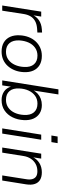

<svg xmlns="http://www.w3.org/2000/svg" viewBox="808 -1553 753 2409"><g transform="rotate(90 1184.5 -348.5)"><path d="M49 0 126 -489H188L170 -376H165Q186 -427 232.5 -459.5Q279 -492 347 -497L388 -500V-441L334 -437Q279 -432 242.5 -411Q206 -390 185.5 -356Q165 -322 157 -277L114 0Z M627 8Q559 8 512 -20Q465 -48 442 -99.5Q419 -151 423 -221Q426 -280 445 -330Q464 -380 498 -417.5Q532 -455 578 -476Q624 -497 681 -497Q749 -497 796 -469Q843 -441 866 -389.5Q889 -338 885 -268Q882 -209 862.5 -159Q843 -109 809.5 -71Q776 -33 730 -12.5Q684 8 627 8ZM629 -47Q687 -47 728.5 -77Q770 -107 793.5 -158.5Q817 -210 820 -273Q825 -354 787 -398Q749 -442 678 -442Q621 -442 579 -412Q537 -382 514 -331Q491 -280 487 -216Q483 -136 520.5 -91.5Q558 -47 629 -47Z M1235 8Q1174 8 1128.5 -22.5Q1083 -53 1066 -113H1068L1051 0H989L1101 -705H1165L1114 -382H1108Q1127 -419 1155 -444.5Q1183 -470 1219.5 -483.5Q1256 -497 1298 -497Q1359 -497 1403 -469Q1447 -441 1469 -390Q1491 -339 1487 -270Q1483 -193 1452 -129.5Q1421 -66 1366 -29Q1311 8 1235 8ZM1232 -47Q1290 -47 1331.5 -77Q1373 -107 1396 -158Q1419 -209 1422 -272Q1427 -353 1389.5 -397.5Q1352 -442 1280 -442Q1223 -442 1181.5 -412Q1140 -382 1116.5 -331Q1093 -280 1090 -216Q1085 -136 1122.5 -91.5Q1160 -47 1232 -47Z M1680 -617 1693 -695H1776L1763 -617ZM1591 0 1669 -489H1733L1656 0Z M1831 0 1908 -489H1970L1952 -376H1947Q1975 -435 2025.5 -466Q2076 -497 2142 -497Q2199 -497 2236 -475Q2273 -453 2288 -409Q2303 -365 2293 -300L2245 0H2181L2228 -299Q2236 -344 2227.5 -376Q2219 -408 2195 -424.5Q2171 -441 2128 -441Q2076 -441 2036 -418.5Q1996 -396 1971 -357.5Q1946 -319 1938 -270L1895 0Z"/></g></svg>

Font: Nunito Sans 10pt Light
Style: Italic
Weight: 300
Italic angle: -9°
Designer: Vernon Adams
Foundry: Vernon Adams
Version: Version 3.101;gftools[0.9.27]